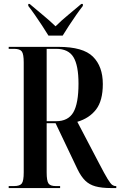

<svg xmlns="http://www.w3.org/2000/svg" viewBox="-20 -951 608 971"><path d="M24 0V-10H51Q81 -10 90.5 -23.5Q100 -37 100 -79V-635Q100 -677 90.5 -690.5Q81 -704 51 -704H24V-714H276Q400 -714 450 -664.5Q500 -615 500 -526Q500 -442 466 -397.5Q432 -353 371 -335L481 -125Q509 -71 524 -46.5Q539 -22 547.5 -16Q556 -10 565 -10H568V0H541Q494 0 463 -8.5Q432 -17 411 -37.5Q390 -58 372 -95L261 -328H216V-79Q216 -37 225 -23.5Q234 -10 262 -10H284V0ZM263 -338Q325 -338 351 -383Q377 -428 377 -528Q377 -620 351.5 -662Q326 -704 264 -704H216V-338ZM225 -771Q211 -794 193 -821.5Q175 -849 156.5 -875.5Q138 -902 123 -921V-931H130Q159 -906 195 -876.5Q231 -847 261 -818Q290 -847 326 -876.5Q362 -906 391 -931H399V-921Q384 -902 365.5 -875.5Q347 -849 329 -821.5Q311 -794 297 -771Z"/></svg>

Font: Noto Serif Display ExtraCondensed SemiBold
Style: Regular
Weight: 600
Width: 2
Designer: Monotype Design Team
Foundry: Monotype Imaging Inc.
Version: Version 2.009